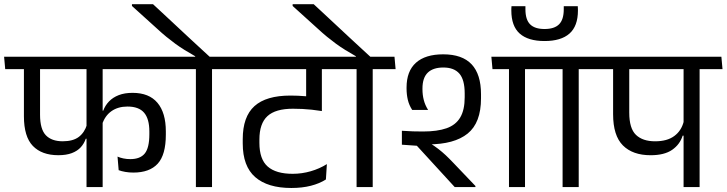

<svg xmlns="http://www.w3.org/2000/svg" viewBox="-40 -908 3527 932"><path d="M-14.7 -572.4H839.4L834.4 -632.6H-20.1ZM243.3 -154.6Q282 -154.6 308.9 -164.9Q335.8 -175.2 352.1 -193.2Q368.5 -211.2 376.4 -234.7H384.7L382.3 -303.5Q370.4 -264.6 342.5 -243.4Q314.6 -222.2 264.4 -222.2Q210.6 -222.2 182.5 -251.5Q154.4 -280.8 154.4 -351.4V-592.8H76.1V-344Q76.1 -244.4 119.6 -199.5Q163.1 -154.6 243.3 -154.6ZM578.8 -390.8Q633.9 -390.8 659.4 -361Q685 -331.2 685 -269.5V-256.7Q685 -190.4 662.8 -163Q640.6 -135.6 592.5 -135.6Q575.1 -135.6 559.2 -138.9Q543.2 -142.2 530.5 -147.8L536 -82Q549.3 -76.8 568 -73.6Q586.7 -70.3 607.2 -70.3Q686.1 -70.3 725.5 -113.4Q765 -156.4 765 -254.4V-270.2Q765 -360.7 724.3 -409Q683.6 -457.3 603.6 -457.3Q564.8 -457.3 536.3 -446.2Q507.8 -435.1 489 -415.5Q470.2 -395.8 461.2 -370.8H452.3L455.2 -302.5Q468.7 -345.4 500.6 -368.1Q532.6 -390.8 578.8 -390.8ZM458.3 -593.4H380V0H458.3Z M989.2 0V-593.4H910.9V0ZM1100.3 -572.4 1094.9 -632.6H799.2L805.7 -572.4ZM600.5 -887.6V-879.1L722.4 -768.9Q746.1 -746.9 767.8 -729.2Q789.5 -711.5 811 -695.7Q832.5 -680 856.2 -665.3Q879.9 -650.6 907.5 -635V-619.4H981.3V-629.2Q965.1 -644.2 937.2 -669.8Q909.4 -695.4 876.1 -726.3Q842.9 -757.1 809.6 -788.3Q776.3 -819.5 748.1 -845.6Q720 -871.7 702.8 -887.6Z M1392.6 -572.4H1617.9L1612.4 -632.6H1387.3ZM1521.9 -593.5H1446.8V-478.4L1521.9 -478.1ZM1069.7 -572.4H1628.5L1623.2 -632.6H1064.4ZM1446.1 -394.4 1522.4 -370.9V-594.9H1446.1ZM1542 -36.9 1546.7 -111.4Q1511.1 -89.1 1468.2 -76.7Q1425.4 -64.3 1380.7 -64.3Q1299.5 -64.3 1259.3 -99.7Q1219.2 -135 1219.2 -214.4V-230.7Q1219.2 -308.4 1258.2 -344.3Q1297.3 -380.2 1381.9 -380.2Q1405.2 -380.2 1427.8 -379.1Q1450.3 -378 1473.4 -375.5Q1496.5 -373 1522.4 -368.9V-430.5Q1479.7 -437.8 1443.1 -440.9Q1406.4 -444.1 1369.8 -444.1Q1252 -444.1 1195.2 -392.9Q1138.3 -341.6 1138.3 -232.5V-211.9Q1138.3 -100.9 1198.9 -48.2Q1259.5 4.5 1374.1 4.5Q1426.7 4.5 1469 -6.3Q1511.4 -17.2 1542 -36.9Z M1769.2 0V-593.4H1690.9V0ZM1880.3 -572.4 1874.9 -632.6H1579.2L1585.7 -572.4ZM1380.5 -887.6V-879.1L1502.4 -768.9Q1526.1 -746.9 1547.8 -729.2Q1569.5 -711.5 1591 -695.7Q1612.5 -680 1636.2 -665.3Q1659.9 -650.6 1687.5 -635V-619.4H1761.3V-629.2Q1745.1 -644.2 1717.2 -669.8Q1689.4 -695.4 1656.1 -726.3Q1622.9 -757.1 1589.6 -788.3Q1556.3 -819.5 1528.1 -845.6Q1500 -871.7 1482.8 -887.6Z M2508.5 -593.4H2430.7V0H2508.5ZM2379.3 -572.4H2620.1L2614.6 -632.6H2373.9ZM2345.2 -632.6 2350.6 -572.4H2589.2L2583.7 -632.6ZM2267.8 0V-5.2L2160.6 -117.5Q2140.4 -138.8 2123.3 -154.8Q2106.2 -170.8 2087.6 -185.1Q2069 -199.3 2044.4 -215.1V-239.8L1910.8 -272.8V-205.6L1983.5 -200.5L2167.2 0ZM2294.9 -450.7Q2294.9 -547.2 2249.3 -595.8Q2203.7 -644.3 2111.4 -644.3Q2024.8 -644.3 1979.1 -603.5Q1933.5 -562.6 1933.5 -483.1V-478.6Q1933.5 -450.1 1939.5 -424Q1945.6 -397.9 1960.8 -374.4H2038.1Q2023.4 -397.8 2017.1 -422.5Q2010.7 -447.2 2010.7 -474.7V-478.3Q2010.7 -530.6 2036.6 -555.5Q2062.4 -580.3 2112.2 -580.3Q2164.1 -580.3 2189.9 -550.6Q2215.7 -520.9 2215.7 -454.4V-436Q2215.7 -374.3 2194 -337.8Q2172.4 -301.3 2127.7 -285.5Q2082.9 -269.7 2013.3 -269.7Q1987.9 -269.7 1964.3 -270.4Q1940.7 -271.2 1910.8 -273.2L1958.2 -210.2Q1979.5 -208.4 1998.5 -207.8Q2017.5 -207.2 2038 -207.2Q2165 -207.2 2230 -259.6Q2294.9 -312 2294.9 -430.7Z M2769.2 0V-593.4H2690.9V0ZM2880.3 -572.4 2874.9 -632.6H2579.2L2585.7 -572.4ZM2764.6 -878H2696.6Q2696.6 -877 2696.6 -870.2Q2696.6 -863.5 2696.6 -862.8Q2696.6 -812.6 2673.7 -789.9Q2650.9 -767.2 2603.3 -767.2Q2556 -767.2 2533.3 -789.9Q2510.5 -812.6 2510.5 -862.8Q2510.5 -863.5 2510.5 -870Q2510.5 -876.5 2510.5 -878H2442.9Q2442.1 -870.1 2442.1 -865.6Q2442.1 -861 2442.1 -857.1Q2442.1 -781.2 2482.8 -745Q2523.6 -708.8 2603.3 -708.8Q2683.3 -708.8 2724.3 -745Q2765.4 -781.2 2765.4 -857.1Q2765.4 -861 2765.2 -865.6Q2765 -870.1 2764.6 -878Z M3356 -593.4H3278.2V0H3356ZM3226.4 -572.4H3467.2L3461.7 -632.6H3221ZM2845.8 -572.4H3436L3430.5 -632.6H2840.4ZM3118.2 -154.5Q3184.8 -154.5 3222.6 -180.6Q3260.5 -206.8 3273.7 -249.5H3283.5L3279 -318.5Q3267.8 -273.4 3233.1 -247.8Q3198.5 -222.1 3139.8 -222.1Q3079.7 -222.1 3047.1 -253.3Q3014.5 -284.5 3014.5 -361.3V-593.2H2936.1V-353.6Q2936.1 -249.7 2983.7 -202.1Q3031.3 -154.5 3118.2 -154.5Z"/></svg>

Font: Anek Devanagari Medium
Style: Regular
Weight: 500
Designer: Kailash Malviya (Devanagari) & Yesha Goshar (Latin)
Foundry: Ek Type
Version: Version 1.003